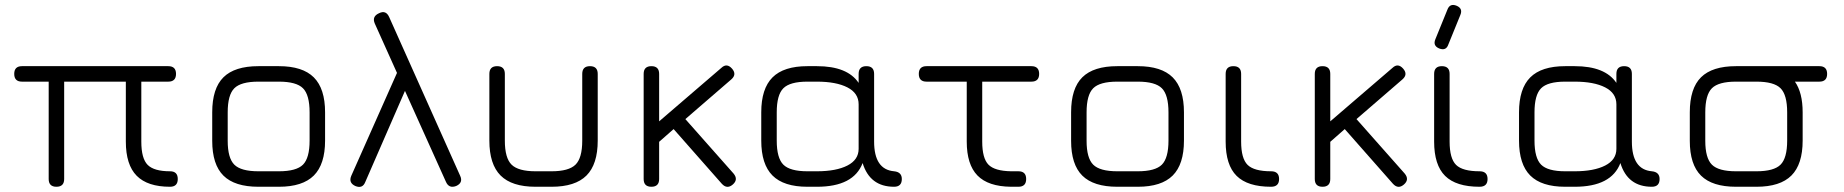

<svg xmlns="http://www.w3.org/2000/svg" viewBox="-20 -748 7386 769"><path d="M68 -483H654Q685 -483 685 -452Q685 -421 654 -421H546V-181Q546 -113 571.5 -87.5Q597 -62 661 -62Q692 -62 692 -31Q692 0 661 0Q571 0 527.5 -44Q484 -88 484 -181V-421H237V-31Q237 0 206 0Q175 0 175 -31V-421H68Q37 -421 37 -452Q37 -483 68 -483Z M1015 0Q920 0 875 -44.5Q830 -89 830 -184V-298Q830 -394 875 -438.5Q920 -483 1015 -483H1097Q1192 -483 1237 -438Q1282 -393 1282 -298V-185Q1282 -90 1237 -45Q1192 0 1097 0ZM892 -184Q892 -115 918.5 -88.5Q945 -62 1015 -62H1097Q1167 -62 1193.5 -88.5Q1220 -115 1220 -185V-298Q1220 -368 1193.5 -394.5Q1167 -421 1097 -421H1015Q945 -421 918.5 -394.5Q892 -368 892 -298Z M1481 -654Q1469 -682 1498 -695Q1526 -709 1539 -679L1823 -44Q1836 -16 1807 -3Q1778 8 1766 -20L1602 -384L1443 -19Q1432 9 1403 -3Q1375 -16 1387 -44L1570 -456Z M1940 -185V-452Q1940 -483 1971 -483Q2002 -483 2002 -452V-185Q2002 -115 2029 -88.5Q2056 -62 2125 -62H2189Q2258 -62 2285 -88.5Q2312 -115 2312 -185V-452Q2312 -483 2343 -483Q2374 -483 2374 -452V-185Q2374 -90 2329 -45Q2284 0 2189 0H2125Q2030 0 1985 -45Q1940 -90 1940 -185Z M2558 -31V-452Q2558 -483 2589 -483Q2620 -483 2620 -452V-262L2869 -476Q2891 -497 2912 -473Q2932 -450 2909 -430L2725 -271L2918 -53Q2938 -29 2915 -9Q2892 11 2871 -12L2678 -231L2620 -180V-31Q2620 0 2589 0Q2558 0 2558 -31Z M3029 -185V-298Q3029 -393 3074 -438Q3119 -483 3214 -483H3252Q3374 -483 3419 -416V-452Q3419 -483 3450 -483Q3481 -483 3481 -452V-181Q3481 -69 3561 -62Q3592 -59 3592 -31Q3592 0 3561 0Q3464 0 3435 -95Q3399 0 3252 0H3214Q3119 0 3074 -45Q3029 -90 3029 -185ZM3091 -185Q3091 -115 3117.5 -88.5Q3144 -62 3214 -62H3252Q3329 -62 3374 -85Q3419 -108 3419 -152V-330Q3419 -375 3374 -398Q3329 -421 3252 -421H3214Q3144 -421 3117.5 -394.5Q3091 -368 3091 -298Z M3691 -421Q3660 -421 3660 -452Q3660 -483 3691 -483H4111Q4142 -483 4142 -452Q4142 -421 4111 -421H3914V-181Q3914 -114 3939 -88.5Q3964 -63 4030 -62H4059Q4090 -62 4090 -31Q4090 0 4059 0H4029Q3938 -1 3895 -45Q3852 -89 3852 -181V-421Z M4455 0Q4360 0 4315 -44.5Q4270 -89 4270 -184V-298Q4270 -394 4315 -438.5Q4360 -483 4455 -483H4537Q4632 -483 4677 -438Q4722 -393 4722 -298V-185Q4722 -90 4677 -45Q4632 0 4537 0ZM4332 -184Q4332 -115 4358.5 -88.5Q4385 -62 4455 -62H4537Q4607 -62 4633.5 -88.5Q4660 -115 4660 -185V-298Q4660 -368 4633.5 -394.5Q4607 -421 4537 -421H4455Q4385 -421 4358.5 -394.5Q4332 -368 4332 -298Z M5071 0Q4977 0 4933 -43.5Q4889 -87 4889 -181V-452Q4889 -483 4920 -483Q4951 -483 4951 -452V-181Q4951 -113 4977 -87.5Q5003 -62 5071 -62Q5103 -62 5103 -31Q5103 0 5071 0Z M5246 -31V-452Q5246 -483 5277 -483Q5308 -483 5308 -452V-262L5557 -476Q5579 -497 5600 -473Q5620 -450 5597 -430L5413 -271L5606 -53Q5626 -29 5603 -9Q5580 11 5559 -12L5366 -231L5308 -180V-31Q5308 0 5277 0Q5246 0 5246 -31Z M5744 -554Q5718 -565 5729 -591L5777 -709Q5787 -736 5814 -725Q5840 -714 5829 -688L5781 -570Q5772 -543 5744 -554ZM5906 0Q5812 0 5768 -43.5Q5724 -87 5724 -181V-452Q5724 -483 5755 -483Q5786 -483 5786 -452V-181Q5786 -113 5812 -87.5Q5838 -62 5906 -62Q5938 -62 5938 -31Q5938 0 5906 0Z M6064 -185V-298Q6064 -393 6109 -438Q6154 -483 6249 -483H6287Q6409 -483 6454 -416V-452Q6454 -483 6485 -483Q6516 -483 6516 -452V-181Q6516 -69 6596 -62Q6627 -59 6627 -31Q6627 0 6596 0Q6499 0 6470 -95Q6434 0 6287 0H6249Q6154 0 6109 -45Q6064 -90 6064 -185ZM6126 -185Q6126 -115 6152.5 -88.5Q6179 -62 6249 -62H6287Q6364 -62 6409 -85Q6454 -108 6454 -152V-330Q6454 -375 6409 -398Q6364 -421 6287 -421H6249Q6179 -421 6152.5 -394.5Q6126 -368 6126 -298Z M6933 0Q6838 0 6793 -44.5Q6748 -89 6748 -184V-298Q6748 -394 6793 -438.5Q6838 -483 6933 -483H7267Q7298 -483 7298 -452Q7298 -421 7267 -421H7169Q7200 -377 7200 -298V-185Q7200 -90 7155 -45Q7110 0 7015 0ZM6810 -184Q6810 -115 6836.5 -88.5Q6863 -62 6933 -62H7015Q7085 -62 7111.5 -88.5Q7138 -115 7138 -185V-298Q7138 -368 7111.5 -394.5Q7085 -421 7015 -421H6933Q6863 -421 6836.5 -394.5Q6810 -368 6810 -298Z"/></svg>

Font: Jura Medium
Style: Regular
Weight: 500
Designer: Daniel Johnson, Alexei Vanyashin
Foundry: Daniel Johnson
Version: Version 5.103